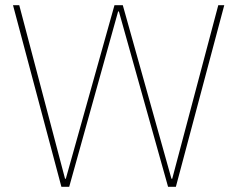

<svg xmlns="http://www.w3.org/2000/svg" viewBox="-20 -718 912 738"><path d="M216 0 30 -698H54L230 -31H233L420 -698H452L639 -31H642L819 -698H842L656 0H626L437 -674H434L246 0Z"/></svg>

Font: Plexus Sans Thin
Style: Regular
Weight: 250
Version: Version 2.001;PS 002.001;hotconv 1.0.70;makeotf.lib2.5.58329